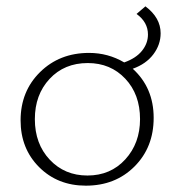

<svg xmlns="http://www.w3.org/2000/svg" viewBox="-20 -582 551 606"><path d="M399 -365Q465 -305 465 -210Q465 -117 404.5 -56.5Q344 4 251 4Q162 4 103.5 -54.5Q45 -113 45 -202Q45 -294 106.5 -354.5Q168 -415 261 -415Q321 -415 372 -385Q409 -398 428 -421.5Q447 -445 447 -473Q447 -512 411 -538L439 -562Q487 -526 487 -477Q487 -441 464 -410.5Q441 -380 399 -365ZM256 -28Q329 -28 375.5 -79Q422 -130 422 -206Q422 -284 375.5 -333.5Q329 -383 257 -383Q183 -383 136.5 -333Q90 -283 90 -206Q90 -128 137 -78Q184 -28 256 -28Z"/></svg>

Font: EauTestInfant Light
Style: Regular
Weight: 300
Designer: Christian Thalmann (Catharsis Fonts)
Version: Version 0.001;PS 000.001;hotconv 1.0.88;makeotf.lib2.5.64775